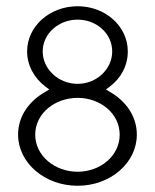

<svg xmlns="http://www.w3.org/2000/svg" viewBox="-20 -595 497 616"><path d="M38 -163C38 -73 123 1 229 1C335 1 419 -73 419 -163C419 -221 385 -270 333 -300L320 -308L332 -317C368 -344 390 -384 390 -430C390 -511 318 -575 229 -575C140 -575 67 -511 67 -430C67 -385 90 -344 126 -317L138 -308L125 -300C72 -270 38 -221 38 -163ZM93 -163C93 -231 156 -281 229 -281C302 -281 364 -231 364 -163C364 -95 302 -44 229 -44C156 -44 93 -95 93 -163ZM117 -430C117 -487 168 -532 229 -532C290 -532 340 -487 340 -430C340 -373 290 -326 229 -326C168 -326 117 -373 117 -430Z"/></svg>

Font: Charger Sport
Style: ExLit
Weight: 200
Designer: Jasper
Foundry: Cannot Into Space Fonts
Version: Version 1.1